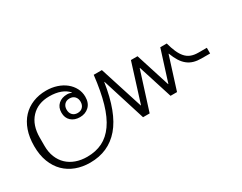

<svg xmlns="http://www.w3.org/2000/svg" viewBox="-70 -914 1620 1285"><g transform="rotate(-30 740.5 -271.0)"><path d="M340 12Q281 12 231.5 -6.5Q182 -25 146 -60.5Q110 -96 89.5 -149Q69 -202 69 -271Q69 -339 87.5 -391.5Q106 -444 139.5 -480Q173 -516 220 -535Q267 -554 323 -554Q367 -554 405 -541.5Q443 -529 471 -506.5Q499 -484 515 -453.5Q531 -423 531 -387Q531 -339 503 -312.5Q475 -286 433 -286Q391 -286 365 -309.5Q339 -333 339 -374Q339 -415 365 -438.5Q391 -462 433 -462Q442 -462 450.5 -460Q459 -458 467 -455L468 -456Q445 -483 408 -496.5Q371 -510 323 -510Q234 -510 182 -454.5Q130 -399 130 -302V-238Q130 -190 145.5 -151.5Q161 -113 189 -86.5Q217 -60 256 -46Q295 -32 342 -32Q409 -32 460.5 -57.5Q512 -83 550.5 -137.5Q589 -192 614 -278Q639 -364 653 -486H716L823 -151H825L918 -447H969L1053 -183H1055L1131 -423H1181Q1192 -382 1205 -352.5Q1218 -323 1235.5 -303Q1253 -283 1277 -273.5Q1301 -264 1334 -264H1399V-220H1333Q1300 -220 1274 -227.5Q1248 -235 1227 -251.5Q1206 -268 1189.5 -294Q1173 -320 1159 -357H1157L1078 -107H1028L944 -371H942L848 -75H797L692 -409H690Q657 -192 569.5 -90Q482 12 340 12ZM433 -318Q458 -318 472.5 -333.5Q487 -349 487 -374Q487 -399 472.5 -414.5Q458 -430 433 -430Q408 -430 393.5 -414.5Q379 -399 379 -374Q379 -349 393.5 -333.5Q408 -318 433 -318Z"/></g></svg>

Font: IBM Plex Sans Thai Looped Light
Style: Regular
Weight: 300
Designer: Mike Abbink, Paul van der Laan, Pieter van Rosmalen, Ben Mitchell, Mark Frömberg
Foundry: Bold Monday
Version: Version 1.1